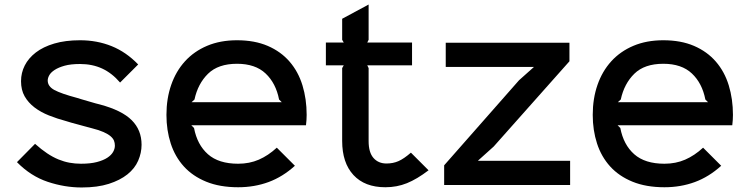

<svg xmlns="http://www.w3.org/2000/svg" viewBox="-20 -818 3316 849"><path d="M606 -178Q606 -142 591 -107.5Q576 -73 543.5 -47Q511 -21 461 -5Q411 11 341 11Q266 11 191 -14Q116 -39 55 -101L135 -182Q163 -157 188.5 -140Q214 -123 238.5 -113Q263 -103 287.5 -98.5Q312 -94 338 -94Q380 -94 408.5 -101.5Q437 -109 454.5 -120.5Q472 -132 480 -146Q488 -160 488 -174Q488 -186 484 -196Q480 -206 469 -215.5Q458 -225 438 -234Q418 -243 386 -251Q381 -252 365 -256.5Q349 -261 330.5 -266Q312 -271 295.5 -275.5Q279 -280 274 -282Q233 -293 196.5 -307.5Q160 -322 132.5 -343Q105 -364 89 -392Q73 -420 73 -459Q73 -496 89.5 -528.5Q106 -561 138.5 -586Q171 -611 220 -625.5Q269 -640 334 -640Q409 -640 473.5 -614Q538 -588 591 -533L511 -453Q475 -495 431.5 -515Q388 -535 334 -535Q293 -535 266 -527.5Q239 -520 222 -509Q205 -498 198 -485.5Q191 -473 191 -462Q191 -436 220.5 -420Q250 -404 321 -385Q326 -383 340.5 -379Q355 -375 371.5 -370Q388 -365 402.5 -361Q417 -357 422 -356Q519 -330 562.5 -286.5Q606 -243 606 -178Z M1336 -310Q1336 -288 1333 -264H826L838 -252Q852 -178 899.5 -136Q947 -94 1033 -94Q1083 -94 1124.5 -112Q1166 -130 1204 -165L1284 -85Q1230 -36 1167.5 -13Q1105 10 1033 10Q952 10 892 -14.5Q832 -39 793 -82Q754 -125 735 -183.5Q716 -242 716 -310Q716 -382 737 -442.5Q758 -503 798 -547Q838 -591 896 -615.5Q954 -640 1028 -640Q1106 -640 1164 -615Q1222 -590 1260.5 -545.5Q1299 -501 1317.5 -440.5Q1336 -380 1336 -310ZM1226 -366 1214 -378Q1200 -450 1154.5 -493Q1109 -536 1028 -536Q945 -536 900 -492Q855 -448 840 -378L827 -366Z M1875 -65Q1824 -26 1779.5 -8Q1735 10 1684 10Q1593 10 1543 -44Q1493 -98 1493 -195V-517L1500 -529H1421V-630H1500L1493 -642V-735L1610 -798V-642L1604 -630H1802V-529H1604L1610 -517V-194Q1610 -144 1631.5 -119.5Q1653 -95 1689 -95Q1718 -95 1742 -105.5Q1766 -116 1797 -143Z M2501 0H1944V-87L2275 -463L2340 -521L2341 -522H1951V-629H2498V-547L2163 -170L2094 -108L2095 -107H2501Z M3221 -310Q3221 -288 3218 -264H2711L2723 -252Q2737 -178 2784.5 -136Q2832 -94 2918 -94Q2968 -94 3009.5 -112Q3051 -130 3089 -165L3169 -85Q3115 -36 3052.5 -13Q2990 10 2918 10Q2837 10 2777 -14.5Q2717 -39 2678 -82Q2639 -125 2620 -183.5Q2601 -242 2601 -310Q2601 -382 2622 -442.5Q2643 -503 2683 -547Q2723 -591 2781 -615.5Q2839 -640 2913 -640Q2991 -640 3049 -615Q3107 -590 3145.5 -545.5Q3184 -501 3202.5 -440.5Q3221 -380 3221 -310ZM3111 -366 3099 -378Q3085 -450 3039.5 -493Q2994 -536 2913 -536Q2830 -536 2785 -492Q2740 -448 2725 -378L2712 -366Z"/></svg>

Font: TypoPRO Sinkin Sans
Style: 500 Medium
Weight: 500
Designer: Keith Bates
Foundry: K-Type
Version: Sinkin Sans (version 1.0)  by Keith Bates   •   © 2014   www